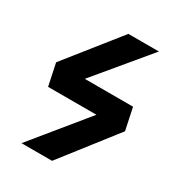

<svg xmlns="http://www.w3.org/2000/svg" viewBox="-168 -795 822 897"><g transform="rotate(30 243.5 -346.0)"><path d="M450.2 -408.2 475.1 -290 249 0H84L320.8 -290H60.1L35.2 -408.2L261.2 -691.9H425.8L189.9 -408.2Z"/></g></svg>

Font: FiraGO SemiBold
Style: Italic
Weight: 600
Italic angle: -8°
Designer: bBox Type GmbH
Foundry: bBox Type GmbH
Version: Version 1.001;PS 001.001;hotconv 1.0.88;makeotf.lib2.5.64775